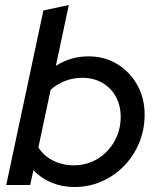

<svg xmlns="http://www.w3.org/2000/svg" viewBox="-20 -742 635 770"><path d="M278 8Q229 8 187 -9.5Q145 -27 114 -59L101 0H5L154 -700L256 -722L204 -478Q264 -516 334 -516Q399 -516 449.5 -485.5Q500 -455 530 -402Q560 -349 560 -282Q560 -222 538 -169Q516 -116 477.5 -76.5Q439 -37 388 -14.5Q337 8 278 8ZM275 -79Q329 -79 371.5 -105Q414 -131 439 -175.5Q464 -220 464 -273Q464 -319 444.5 -354.5Q425 -390 390 -410Q355 -430 311 -430Q275 -430 242.5 -418Q210 -406 183 -382L134 -151Q154 -118 192 -98.5Q230 -79 275 -79Z"/></svg>

Font: Red Hat Display SemiBold
Style: Italic
Weight: 600
Italic angle: -12°
Designer: Pentagram, MCKL
Foundry: Pentagram, MCKL
Version: Version 1.023